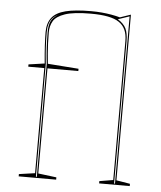

<svg xmlns="http://www.w3.org/2000/svg" viewBox="-53 -791 702 837"><g transform="rotate(5 298.0 -372.5)"><path d="M60 0V-10L130 -20V-480H60V-490L130 -500Q126 -541 124 -576.5Q122 -612 122 -637Q122 -676 140.5 -700Q159 -724 200.5 -734.5Q242 -745 312 -745Q337 -745 359 -743Q381 -741 401 -737.5Q421 -734 439 -729L486 -745V-20L546 -10V0H412V-10L472 -20V-628Q472 -657 463 -677Q454 -697 435.5 -709.5Q417 -722 386.5 -728Q356 -734 312 -734Q237 -734 199 -721Q161 -708 148.5 -686.5Q136 -665 136 -637Q136 -613 137 -589Q138 -565 140 -542.5Q142 -520 144 -500L279 -490V-480H144V-20L224 -10V0ZM477 -5H481V-737L440 -723L431 -720Q457 -704 467 -683.5Q477 -663 477 -628ZM135 -5H139V-500Q135 -535 133 -569Q131 -603 131 -637Q131 -668 139 -685Q147 -702 168 -715Q155 -709 145.5 -698.5Q136 -688 131.5 -672.5Q127 -657 127 -637Q127 -603 129 -569Q131 -535 135 -500Z"/></g></svg>

Font: Kalnia Glaze Thin
Style: Regular
Weight: 100
Designer: Frida Medrano
Foundry: Frida Medrano
Version: Version 1.110